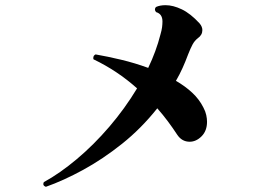

<svg xmlns="http://www.w3.org/2000/svg" viewBox="-20 -736 1040 741"><path d="M157 -15Q143 -20 149 -33Q211 -67 276.5 -122Q342 -177 402 -247Q462 -317 509 -395Q471 -429 429 -457Q387 -485 341 -507Q340 -509 340 -512Q340 -522 349 -526Q395 -518 447.5 -505.5Q500 -493 552 -474Q583 -539 599 -602Q604 -619 605.5 -631Q607 -643 607 -653Q607 -682 583 -689Q578 -694 578 -700Q578 -705 582 -709Q597 -716 619 -716Q648 -716 681.5 -700Q715 -684 750 -646Q761 -633 761 -620Q761 -601 744 -589Q731 -579 723 -564Q715 -549 706 -526Q696 -499 684.5 -473.5Q673 -448 659 -424Q694 -404 721.5 -378.5Q749 -353 765 -321Q773 -306 776 -292Q779 -278 779 -266Q779 -231 758 -210Q737 -189 712 -189Q682 -189 664 -216Q647 -242 628 -267.5Q609 -293 587 -318Q525 -240 451 -181Q377 -122 301 -80.5Q225 -39 157 -15Z"/></svg>

Font: Zen Antique
Style: Regular
Weight: 400
Designer: Yoshimichi Ohira
Foundry: Positype
Version: Version 1.001